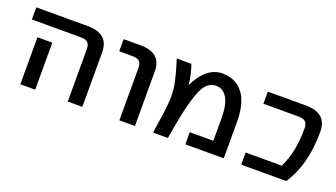

<svg xmlns="http://www.w3.org/2000/svg" viewBox="-52 -912 2266 1293"><g transform="rotate(20 1081.5 -266.0)"><path d="M42 -435.5V-522.5H413.1Q562.5 -522.5 562.5 -387.7V1H458V-372.1Q458 -407.2 442.9 -421.4Q427.7 -435.5 389.6 -435.5ZM224.6 -335.9V-101.6V1H118.2V-101.6V-335.9Z M668 -435.5V-522.5H791Q940.4 -522.5 939.5 -387.7V1H828.1V-372.1Q828.1 -407.2 813 -421.4Q797.9 -435.5 759.8 -435.5Z M1184.6 -380.9Q1222.7 -458 1267.6 -494.1Q1315.4 -533.2 1374 -533.2Q1469.7 -533.2 1522.9 -463.9Q1576.2 -394.5 1576.2 -255.9V1H1300.8V-85.9H1469.7V-246.1Q1469.7 -344.7 1440.9 -392.6Q1412.1 -440.4 1362.3 -440.4Q1320.3 -440.4 1290.5 -407.7Q1260.7 -375 1232.9 -278.3Q1205.1 -181.6 1175.8 1H1069.3Q1096.7 -169.9 1100.1 -231.9Q1103.5 -293.9 1095.2 -346.7Q1086.9 -399.4 1048.8 -522.5H1153.3Q1178.7 -454.1 1184.6 -380.9Z M1974.6 -522.5Q2126 -522.5 2126 -387.7Q2126 -153.3 2024.4 1H1701.2V-85.9H1960Q2018.6 -202.1 2018.6 -372.1Q2018.6 -407.2 2002.9 -421.4Q1987.3 -435.5 1950.2 -435.5H1701.2V-522.5Z"/></g></svg>

Font: Gen Shin Gothic Medium
Style: Regular
Weight: 500
Designer: [Source Han Sans]
Ryoko NISHIZUKA  (kana & ideographs); Paul D. Hunt (Latin, Greek & Cyrillic); Wenlong ZHANG  (bopomofo
Version: Version 1.002.20150607